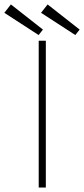

<svg xmlns="http://www.w3.org/2000/svg" viewBox="-98 -843 378 863"><path d="M240.5 -685.5 86.5 -785.5 116 -823 260 -710ZM75.5 -685.5 -78.5 -785.5 -49 -823 95 -710ZM76 -660H108V0H76Z"/></svg>

Font: League Spartan ExtraLight
Style: Regular
Weight: 200
Foundry: The League of Moveable Type
Version: Version 2.002